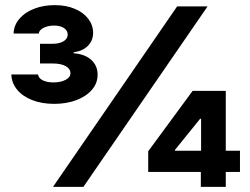

<svg xmlns="http://www.w3.org/2000/svg" viewBox="-20 -732 978 752"><path d="M673.8 -707H793L306.6 0H187.5ZM560.5 -139.6 734.4 -376H864.3V-141.6H919.9V-58.6H864.3V0H766.6V-58.6H560.5ZM767.6 -141.6V-266.6H763.7L665 -144.5V-141.6ZM24.4 -440.4H128.9Q130.9 -425.8 147.5 -417.5Q164.1 -409.2 189.5 -409.2Q217.8 -409.2 236.8 -419.2Q255.9 -429.2 255.9 -445.3Q255.9 -462.4 237.5 -472.9Q219.2 -483.4 185.5 -483.4H136.7V-560.5H185.5Q212.4 -560.5 228.8 -570.3Q245.1 -580.1 245.1 -596.7Q245.1 -612.3 230.7 -622.1Q216.3 -631.8 191.4 -631.8Q168 -631.8 150.6 -623Q133.3 -614.3 131.8 -600.6H33.2Q34.2 -632.8 55.7 -658.2Q77.1 -683.6 113.8 -697.8Q150.4 -711.9 194.3 -711.9Q238.8 -711.9 272.9 -697.5Q307.1 -683.1 325.9 -658.2Q344.7 -633.3 344.7 -603.5Q344.7 -572.8 324 -552.2Q303.2 -531.7 268.6 -527.3V-523.4Q313 -520 337.6 -497.3Q362.3 -474.6 362.3 -439.5Q362.3 -406.2 340.1 -380.4Q317.9 -354.5 279.1 -339.8Q240.2 -325.2 192.4 -325.2Q143.1 -325.2 105.2 -340.3Q67.4 -355.5 46.4 -381.6Q25.4 -407.7 24.4 -440.4Z"/></svg>

Font: Pretendard Std ExtraBold
Style: Regular
Weight: 800
Designer: Base glyphs from Inter by Rasmus Andersson; Hangeul glyphs from Noto Sans CJK(Source Han Sans) by Jang Soo-young and Kan
Foundry: Kil Hyung-jin
Version: Version 1.309